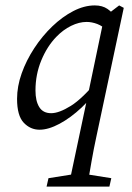

<svg xmlns="http://www.w3.org/2000/svg" viewBox="-20 -468 487 709"><path d="M126 11Q92 11 67.5 -15Q43 -41 43 -103Q43 -149 60 -197Q77 -245 106.5 -290Q136 -335 173 -370.5Q210 -406 250.5 -427Q291 -448 330 -448Q358 -448 377 -435Q396 -422 418 -393L382 -351Q359 -372 339 -379.5Q319 -387 300 -387Q272 -387 242.5 -372.5Q213 -358 188 -332Q154 -297 132.5 -245Q111 -193 111 -134Q111 -95 125 -72.5Q139 -50 169 -50Q198 -50 241.5 -77Q285 -104 345 -177L352 -157Q322 -109 281.5 -71Q241 -33 200 -11Q159 11 126 11ZM152 221 159 190 266 173H284L391 190L384 221ZM437 -439 336 36Q326 82 318 128Q310 174 302 221H233L302 -105L305 -119L365 -406L420 -448Z"/></svg>

Font: Lisu Bosa ExtraLight
Style: Italic
Weight: 200
Italic angle: -19°
Designer: David Morse, Annie Olsen, Victor Gaultney, Frank Grießhammer (Latin)
Foundry: SIL International
Version: Version 2.000